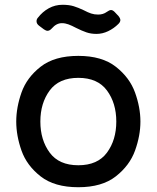

<svg xmlns="http://www.w3.org/2000/svg" viewBox="-20 -771 656 804"><path d="M48 -262Q48 -321 70 -383.5Q92 -446 150 -491.5Q208 -537 308 -537Q407 -537 465 -491.5Q523 -446 545.5 -383.5Q568 -321 568 -262Q568 -203 545.5 -140.5Q523 -78 465 -32.5Q407 13 308 13Q208 13 150 -32.5Q92 -78 70 -140.5Q48 -203 48 -262ZM467 -262Q467 -339 428 -392Q389 -445 308 -445Q227 -445 188 -392Q149 -339 149 -262Q149 -185 188 -132Q227 -79 308 -79Q389 -79 428 -132Q467 -185 467 -262ZM299 -654Q280 -664 266.5 -669Q253 -674 239 -674Q216 -674 197 -652Q188 -642 179 -642Q173 -642 164 -648L144 -663Q133 -671 133 -682Q133 -690 138 -696Q158 -722 184.5 -736.5Q211 -751 242 -751Q269 -751 288.5 -745Q308 -739 331 -728Q348 -719 361.5 -714.5Q375 -710 391 -710Q412 -710 427 -721Q438 -729 445 -729Q452 -729 460 -721L476 -704Q484 -694 484 -687Q484 -679 476 -671Q457 -652 433 -640.5Q409 -629 384 -629Q361 -629 342 -635.5Q323 -642 299 -654Z"/></svg>

Font: Shippori Gochic B2 Bold
Style: Regular
Weight: 700
Designer: FONTDASU
Foundry: FONTDASU / Google Inc. / but / Adobe
Version: Version 1.130